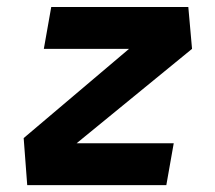

<svg xmlns="http://www.w3.org/2000/svg" viewBox="-20 -538 626 558"><path d="M538.1 -396 127.4 -60.1 48.8 -136.7 447.8 -474.6ZM484.9 -121.6 463.4 0H59.1L48.8 -136.7L79.1 -121.6ZM538.1 -396H107.4L128.9 -517.6H527.3Z"/></svg>

Font: Cascadia Mono NF
Style: Italic
Weight: 400
Italic angle: -10°
Monospace: yes
Designer: Aaron Bell
Foundry: Saja Typeworks
Version: Version 2404.023